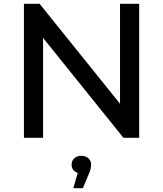

<svg xmlns="http://www.w3.org/2000/svg" viewBox="-20 -720 852 1003"><path d="M707 -700V0H625L205 -522V0H105V-700H187L607 -178V-700ZM456 140Q456 164 443 191L413 263H363L386 183Q371 178 362.5 167Q354 156 354 140Q354 120 368 107Q382 94 405 94Q428 94 442 107Q456 120 456 140Z"/></svg>

Font: Idrija
Style: Regular
Weight: 500
Designer: Julieta Ulanovsky
Foundry: Julieta Ulanovsky
Version: Version 7.200